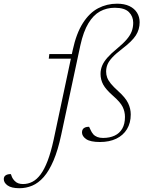

<svg xmlns="http://www.w3.org/2000/svg" viewBox="-195 -740 784 1014"><path d="M62.5 -430 65.5 -454.5H198L195 -430ZM128.5 -29Q111 53.5 87.5 108.2Q64 163 35.8 195Q7.5 227 -24.8 240.5Q-57 254 -92.5 254Q-134.5 254 -154.8 239.5Q-175 225 -175 206Q-175 192.5 -164.8 185.8Q-154.5 179 -137.5 179.5Q-135.5 186.5 -131.5 195.8Q-127.5 205 -118 215Q-109 224.5 -98 228.2Q-87 232 -73.5 232Q-47 232 -23.8 220Q-0.5 208 19.5 181Q39.5 154 56.8 108.8Q74 63.5 88.5 -3L188.5 -473.5Q208 -564 242.8 -618.2Q277.5 -672.5 323.5 -696.5Q369.5 -720.5 423 -720.5Q462 -720.5 488.5 -707.8Q515 -695 528.8 -672.8Q542.5 -650.5 542.5 -622.5Q542.5 -584.5 522.5 -553.2Q502.5 -522 450.5 -482.5Q416.5 -456.5 398 -436.5Q379.5 -416.5 372.5 -399Q365.5 -381.5 365.5 -362Q365.5 -345.5 371 -330.5Q376.5 -315.5 390.2 -298.5Q404 -281.5 429.5 -258.5Q467.5 -224.5 481.5 -195.5Q495.5 -166.5 495.5 -135.5Q495.5 -90.5 475.5 -57.8Q455.5 -25 419 -7.5Q382.5 10 333 10Q282.5 10 260.2 -5.2Q238 -20.5 238 -41Q238 -50 242 -56.8Q246 -63.5 254.5 -67Q263 -70.5 275.5 -70.5Q279.5 -63 284 -52.5Q288.5 -42 297 -31.5Q306 -21.5 318.8 -16.5Q331.5 -11.5 349 -11.5Q384.5 -11.5 410.5 -23.8Q436.5 -36 450.8 -60.8Q465 -85.5 465 -122.5Q465 -151 452.5 -176Q440 -201 402 -234Q364.5 -267 350.2 -293Q336 -319 336 -349.5Q336 -373 344.8 -393.8Q353.5 -414.5 372.8 -436.2Q392 -458 424 -484Q456 -510.5 474.5 -532.2Q493 -554 500.8 -575Q508.5 -596 508.5 -620Q508.5 -653.5 485.8 -676.2Q463 -699 411 -699Q368.5 -699 333.2 -679.8Q298 -660.5 271.8 -617Q245.5 -573.5 229.5 -501Z"/></svg>

Font: Newsreader ExtraLight
Style: Italic
Weight: 250
Italic angle: -17°
Designer: Hugues Gentile
Foundry: Production Type
Version: Version 1.003